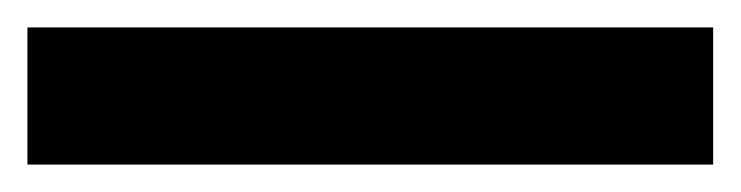

<svg xmlns="http://www.w3.org/2000/svg" viewBox="-20 47 540 140"><path d="M500 167V67H0V167Z"/></svg>

Font: Perun SemiBold
Style: Regular
Weight: 600
Foundry: Copyright (c) Stefan Peev, Context Ltd, 2016
Version: Version 1.089